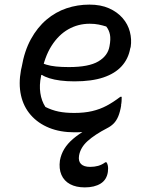

<svg xmlns="http://www.w3.org/2000/svg" viewBox="-20 -563 640 833"><path d="M240 133Q245 106 259 83Q273 60 297 39.5Q321 19 354 0Q387 -19 431 -39Q459 -53 476 -71Q493 -89 506 -107Q501 -77 493 -58Q485 -39 473 -27Q461 -15 445 -7Q391 21 360 49Q329 77 323 112Q319 136 331.5 148.5Q344 161 371 161Q390 161 406 156.5Q422 152 437 141H442Q446 147 447.5 154Q449 161 449 167.5Q449 174 448 183Q443 217 416.5 233.5Q390 250 348 250Q310 250 284 236Q258 222 246.5 195.5Q235 169 240 133ZM368 -543Q417 -543 453 -527Q489 -511 512 -484.5Q535 -458 543.5 -425Q552 -392 547 -359L545 -353Q537 -308 508 -276Q479 -244 428.5 -227Q378 -210 303 -210Q270 -210 242.5 -213.5Q215 -217 194.5 -223.5Q174 -230 162 -238L133 -234L147 -296Q163 -288 181 -282.5Q199 -277 223 -274.5Q247 -272 279 -272Q365 -272 406.5 -296.5Q448 -321 455 -362Q461 -393 457 -413Q453 -433 441 -448Q425 -453 408 -456.5Q391 -460 369 -460Q319 -460 276.5 -436Q234 -412 203.5 -364Q173 -316 160 -244L158 -232Q150 -194 155 -159.5Q160 -125 177 -99Q205 -85 234 -79Q263 -73 302 -73Q346 -73 380 -81Q414 -89 443 -104.5Q472 -120 502 -143H508Q508 -133 507.5 -124Q507 -115 505 -106Q501 -81 493 -65Q485 -49 471 -36Q455 -21 431.5 -10.5Q408 0 376.5 5.5Q345 11 303 11Q241 11 193 -8.5Q145 -28 113.5 -64Q82 -100 71 -149.5Q60 -199 71 -259L74 -272Q86 -342 114 -393Q142 -444 181.5 -477.5Q221 -511 268.5 -527Q316 -543 368 -543Z"/></svg>

Font: Rec Mono Duotone
Style: Italic
Weight: 400
Italic angle: -10°
Monospace: yes
Version: Version 1.085; ttfautohint (v1.8.4.7-5d5b)